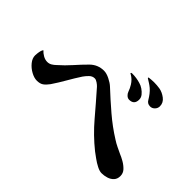

<svg xmlns="http://www.w3.org/2000/svg" viewBox="-110 -1009 1220 1220"><g transform="rotate(45 500.0 -399.5)"><path d="M970 -149Q970 -123 955 -107Q940 -91 917.5 -84Q895 -77 872 -77Q854 -77 829.5 -89.5Q805 -102 782.5 -118.5Q760 -135 745 -146Q664 -211 597.5 -289.5Q531 -368 463 -445Q456 -453 441.5 -463Q427 -473 416 -473Q395 -473 379 -457Q363 -441 352 -425Q324 -382 298 -336.5Q272 -291 243 -248Q227 -226 210.5 -214Q194 -202 165 -202Q141 -202 112.5 -217.5Q84 -233 64 -257.5Q44 -282 44 -308Q44 -314 45.5 -327.5Q47 -341 50.5 -353.5Q54 -366 60 -368Q71 -354 90 -343.5Q109 -333 128 -333Q145 -333 159 -341.5Q173 -350 184 -361Q224 -396 258.5 -435Q293 -474 330 -511Q369 -549 423 -549Q446 -549 475 -534.5Q504 -520 520 -505Q582 -447 647.5 -391Q713 -335 785 -290Q805 -277 826 -267Q847 -257 868 -247Q888 -239 911.5 -225.5Q935 -212 952.5 -193.5Q970 -175 970 -149ZM711 -577Q711 -531 666 -531Q653 -531 642 -541Q631 -551 627 -563Q623 -575 617.5 -586Q612 -597 606 -607Q588 -636 560 -652Q558 -653 555.5 -654Q553 -655 553 -658Q553 -662 557.5 -662.5Q562 -663 564 -663Q601 -663 637 -652Q653 -648 670 -636.5Q687 -625 699 -610Q711 -595 711 -577ZM834 -640Q834 -622 821 -608.5Q808 -595 790 -595Q765 -595 753 -617Q743 -634 731 -649.5Q719 -665 705 -677Q693 -687 680.5 -695Q668 -703 655 -711Q652 -713 652 -715Q651 -717 653.5 -717.5Q656 -718 657 -719Q660 -720 677 -721Q694 -722 699 -722Q712 -722 725 -721Q738 -720 751 -718Q780 -713 807 -692.5Q834 -672 834 -640Z"/></g></svg>

Font: Kaisei Tokumin
Style: Bold
Weight: 700
Designer: Font-Kai, 金井和夫
Foundry: KAZUO KANAI
Version: Version 5.003